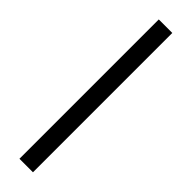

<svg xmlns="http://www.w3.org/2000/svg" viewBox="-261 -732 723 723"><g transform="rotate(45 100.0 -371.0)"><path d="M136 -742V0H64V-742Z"/></g></svg>

Font: SUIT
Style: Regular
Weight: 400
Designer: Sunn Youn; Korean Glyphs from Source Han Sans (Sandoll Communications; Soo-young Jang, Joo-yeon Kang)
Foundry: Sunn
Version: Version 1.140